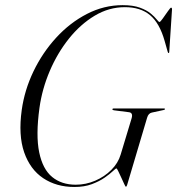

<svg xmlns="http://www.w3.org/2000/svg" viewBox="-20 -734 704 764"><path d="M468 -713.5Q509.5 -713.5 536.8 -703.5Q564 -693.5 579.8 -680.2Q595.5 -667 603.5 -656.8Q611.5 -646.5 614.5 -646.5Q618 -646.5 628 -660.8Q638 -675 648 -689.2Q658 -703.5 660.5 -703.5Q664.5 -703.5 664.5 -697L653.5 -528.5Q653.5 -523 651 -523Q648.5 -523 647 -529L635 -571.5Q615 -642 577 -673.8Q539 -705.5 477 -705.5Q413.5 -705.5 356.8 -671.5Q300 -637.5 254.2 -580.2Q208.5 -523 178 -451.5Q147.5 -380 137 -304.5Q122 -195 136 -127.8Q150 -60.5 187.5 -29.8Q225 1 281.5 1Q321.5 1 358.8 -15Q396 -31 423 -58Q450 -85 460 -118.5L503.5 -262.5Q510.5 -285.5 493 -287.5L434 -295Q426.5 -296 427.5 -299Q427.5 -302.5 432 -302.5H633Q636.5 -302.5 636.5 -300Q636 -297 630 -296L584 -286Q570.5 -283 565.5 -266L486 1.5Q484 9 480.5 9Q479.5 9 474.2 -2Q469 -13 462.5 -27.5Q456 -42 450.5 -53Q445 -64 443.5 -64Q440.5 -64 428.8 -52.8Q417 -41.5 396.2 -27Q375.5 -12.5 345.5 -1.2Q315.5 10 276 10Q204.5 10 152.2 -24.8Q100 -59.5 76.2 -127.8Q52.5 -196 66.5 -296.5Q77.5 -375.5 113.2 -450Q149 -524.5 203.5 -584Q258 -643.5 325.8 -678.5Q393.5 -713.5 468 -713.5Z"/></svg>

Font: Fraunces 144pt S000 Light
Style: Italic
Weight: 300
Italic angle: -16°
Version: Version 1.000; ttfautohint (v1.8.3)